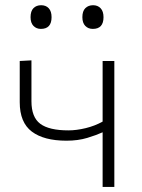

<svg xmlns="http://www.w3.org/2000/svg" viewBox="-20 -734 559 754"><path d="M383 0V-214.5Q359 -203.5 322.8 -192.5Q286.5 -181.5 241 -181.5Q152.5 -181.5 105 -217.2Q57.5 -253 57.5 -332.5V-494.5L103.5 -497V-336.5Q103.5 -273.5 138.2 -247.8Q173 -222 248.5 -222Q280.5 -222 316.5 -230.8Q352.5 -239.5 383 -256.5V-494.5H429V0ZM344.5 -620.5Q326.5 -620.5 315 -632.2Q303.5 -644 303.5 -666.5Q303.5 -690.5 315.2 -702Q327 -713.5 345.5 -713.5Q364 -713.5 375.2 -701.5Q386.5 -689.5 386.5 -666.5Q386.5 -620.5 344.5 -620.5ZM140.5 -620.5Q123 -620.5 111.5 -632.2Q100 -644 100 -666.5Q100 -690.5 111.5 -702Q123 -713.5 141.5 -713.5Q160.5 -713.5 171.5 -701.5Q182.5 -689.5 182.5 -666.5Q182.5 -620.5 140.5 -620.5Z"/></svg>

Font: Commissioner ExtraLight
Style: Regular
Weight: 200
Designer: Kostas Bartsokas
Foundry: Kostas Bartsokas
Version: Version 1.000; ttfautohint (v1.8.3)